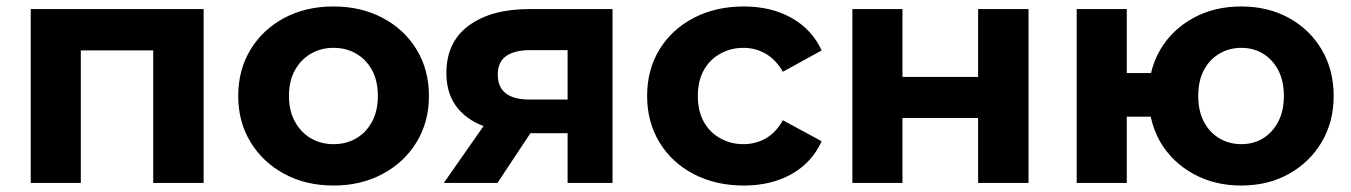

<svg xmlns="http://www.w3.org/2000/svg" viewBox="-20 -566 4179 594"><path d="M75 0V-538H610V0H454V-410H230V0Z M1012 8Q926 8 859.5 -28Q793 -64 755 -126.5Q717 -189 717 -269Q717 -350 755 -412.5Q793 -475 859.5 -510.5Q926 -546 1012 -546Q1097 -546 1164 -510.5Q1231 -475 1269 -412.5Q1307 -350 1307 -269Q1307 -189 1269 -126.5Q1231 -64 1164 -28Q1097 8 1012 8ZM1012 -120Q1051 -120 1082 -138Q1113 -156 1131 -189.5Q1149 -223 1149 -269Q1149 -316 1131 -349Q1113 -382 1082 -400Q1051 -418 1012 -418Q973 -418 942 -400Q911 -382 892.5 -349Q874 -316 874 -269Q874 -223 892.5 -189.5Q911 -156 942 -138Q973 -120 1012 -120Z M1736 0V-154H1621L1519 0H1353L1476 -176Q1449 -186 1427 -202Q1361 -250 1361 -340Q1361 -436 1430.5 -487Q1500 -538 1618 -538H1875V0ZM1736 -258V-411H1621Q1573 -411 1546.5 -393Q1520 -375 1520 -335Q1520 -258 1619 -258Z M2281 8Q2194 8 2126 -27.5Q2058 -63 2020 -126Q1982 -189 1982 -269Q1982 -350 2020 -412.5Q2058 -475 2126 -510.5Q2194 -546 2281 -546Q2366 -546 2429 -510.5Q2492 -475 2522 -410L2402 -344Q2380 -382 2348.5 -400Q2317 -418 2280 -418Q2241 -418 2208.5 -400Q2176 -382 2157.5 -349Q2139 -316 2139 -269Q2139 -222 2157.5 -189Q2176 -156 2208.5 -138Q2241 -120 2280 -120Q2317 -120 2348.5 -137.5Q2380 -155 2402 -194L2522 -129Q2492 -63 2429 -27.5Q2366 8 2281 8Z M2617 0V-538H2772V-328H3006V-538H3162V0H3006V-201H2772V0Z M3311 0V-538H3466V-340H3541Q3550 -379 3570 -413Q3607 -475 3672 -510.5Q3737 -546 3820 -546Q3903 -546 3967.5 -510.5Q4032 -475 4069 -412.5Q4106 -350 4106 -269Q4106 -189 4069 -126.5Q4032 -64 3967.5 -28Q3903 8 3820 8Q3737 8 3672 -28Q3607 -64 3570 -126Q3549 -163 3540 -205H3466V0ZM3820 -120Q3858 -120 3887.5 -138Q3917 -156 3934.5 -189.5Q3952 -223 3952 -269Q3952 -316 3934.5 -349Q3917 -382 3887.5 -400Q3858 -418 3820 -418Q3783 -418 3752.5 -400Q3722 -382 3704.5 -349Q3687 -316 3687 -269Q3687 -223 3704.5 -189.5Q3722 -156 3752.5 -138Q3783 -120 3820 -120Z"/></svg>

Font: Montserrat Z
Style: Bold
Weight: 700
Designer: Julieta Ulanovsky
Foundry: Julieta Ulanovsky
Version: Version 8.000